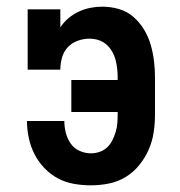

<svg xmlns="http://www.w3.org/2000/svg" viewBox="-20 -548 540 576"><path d="M253 8Q227 8 201.5 3.5Q176 -1 153.5 -13Q131 -25 113 -44Q95 -63 83.5 -85.5Q72 -108 66.5 -133.5Q61 -159 61 -184Q61 -184 61 -184.5Q61 -185 61 -185H173Q173 -185 173 -185Q173 -185 173 -185Q173 -167 177.5 -149.5Q182 -132 192 -117.5Q202 -103 218.5 -95.5Q235 -88 253 -88Q266 -88 279 -92.5Q292 -97 301.5 -106Q311 -115 317 -127Q323 -139 327 -152Q331 -165 332 -178.5Q333 -192 333 -205V-212H194V-308H333V-315Q333 -329 331.5 -342.5Q330 -356 326.5 -369Q323 -382 316 -394Q309 -406 298.5 -415Q288 -424 275 -428Q262 -432 248 -432Q230 -432 212.5 -425.5Q195 -419 183 -406Q171 -393 166 -375Q161 -357 161 -339H63V-520H161V-466Q171 -481 185 -493Q199 -505 216 -513Q233 -521 251 -524.5Q269 -528 287 -528Q312 -528 336.5 -521Q361 -514 380 -497.5Q399 -481 412 -459.5Q425 -438 432 -414Q439 -390 442 -365Q445 -340 445 -315V-205Q445 -178 441 -151Q437 -124 426 -99Q415 -74 397.5 -52.5Q380 -31 357 -17Q334 -3 307 2.5Q280 8 253 8Z"/></svg>

Font: Iosevka Gothic
Style: Bold
Weight: 700
Monospace: yes
Designer: Belleve Invis
Foundry: Belleve Invis
Version: Version 15.5.1; ttfautohint (v1.8.4)